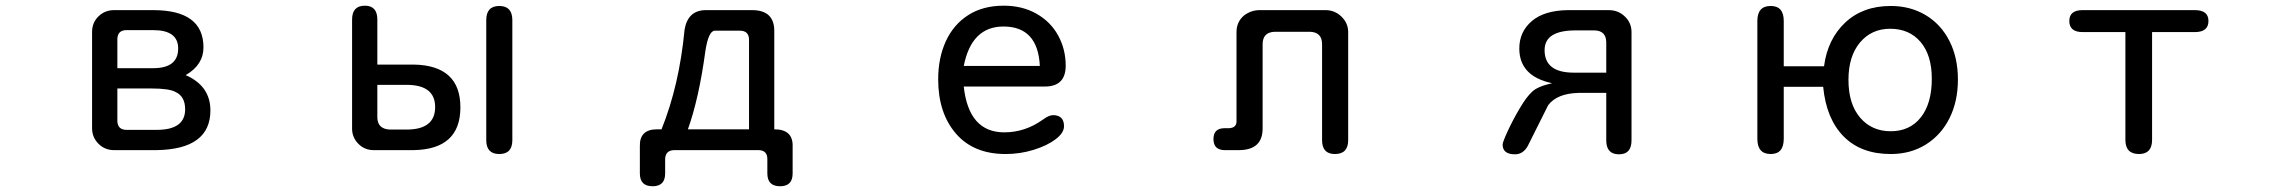

<svg xmlns="http://www.w3.org/2000/svg" viewBox="-20 -520 8040 675"><path d="M719.7 -131.8Q719.7 4.9 530.3 7.8H380.9Q348.6 7.8 326.2 -14.6Q303.7 -37.1 303.7 -69.3V-408.2Q303.7 -440.4 326.2 -462.4Q348.6 -484.4 380.9 -484.4H518.6Q695.3 -484.4 695.3 -353.5Q695.3 -292 632.8 -255.9Q719.7 -217.8 719.7 -131.8ZM606.4 -349.6Q606.4 -414.1 518.6 -414.1H422.9Q394.5 -413.1 392.6 -384.8V-280.3H518.6Q606.4 -280.3 606.4 -349.6ZM422.9 -63.5H531.2Q630.9 -63.5 630.9 -135.7Q630.9 -180.7 597.7 -196.3Q576.2 -209 510.7 -209H392.6V-92.8Q394.5 -64.5 422.9 -63.5Z M1598.6 -142.6Q1598.6 4.9 1434.6 7.8H1293.9Q1261.7 7.8 1239.7 -14.6Q1217.8 -37.1 1217.8 -67.4V-451.2Q1217.8 -500 1262.7 -500Q1306.6 -500 1306.6 -451.2V-293H1434.6Q1598.6 -290 1598.6 -142.6ZM1735.4 -499Q1781.2 -499 1781.2 -449.2V-27.3Q1781.2 21.5 1735.4 21.5Q1689.5 21.5 1689.5 -27.3V-449.2Q1689.5 -499 1735.4 -499ZM1350.6 -64.5H1409.2Q1509.8 -64.5 1509.8 -143.6Q1509.8 -221.7 1409.2 -221.7H1306.6V-106.4Q1307.6 -66.4 1350.6 -64.5Z M2386.7 -416Q2398.4 -484.4 2461.9 -484.4H2626Q2702.1 -483.4 2702.1 -411.1V-65.4Q2768.6 -65.4 2766.6 -4.9V89.8Q2766.6 134.8 2722.7 134.8Q2677.7 134.8 2677.7 89.8V39.1Q2677.7 8.8 2647.5 7.8H2349.6Q2319.3 8.8 2318.4 39.1V89.8Q2318.4 134.8 2274.4 134.8Q2229.5 134.8 2229.5 89.8V-4.9Q2227.5 -65.4 2290 -65.4H2305.7Q2368.2 -220.7 2386.7 -416ZM2583 -412.1H2492.2Q2470.7 -410.2 2460 -341.8Q2437.5 -174.8 2398.4 -65.4H2613.3V-381.8Q2612.3 -411.1 2583 -412.1Z M3510.7 -54.7Q3584 -54.7 3646.5 -99.6Q3668 -115.2 3681.6 -115.2Q3720.7 -115.2 3720.7 -76.2Q3720.7 -52.7 3690.9 -30.3Q3661.1 -7.8 3613.8 6.8Q3566.4 21.5 3515.6 21.5Q3402.3 21.5 3340.3 -50.8Q3278.3 -123 3278.3 -241.2Q3278.3 -316.4 3305.2 -375Q3332 -433.6 3383.8 -466.8Q3435.5 -500 3508.8 -500Q3574.2 -500 3624 -471.7Q3673.8 -443.4 3700.2 -395Q3726.6 -346.7 3726.6 -289.1Q3726.6 -215.8 3653.3 -215.8H3368.2Q3385.7 -54.7 3510.7 -54.7ZM3507.8 -426.8Q3395.5 -426.8 3368.2 -288.1H3635.7Q3628.9 -426.8 3507.8 -426.8Z M4586.9 -408.2H4460Q4419.9 -406.2 4418.9 -366.2V-68.4Q4418.9 7.8 4335 7.8H4286.1Q4246.1 7.8 4246.1 -31.2Q4246.1 -69.3 4285.2 -69.3H4301.8Q4327.1 -71.3 4327.1 -92.8V-407.2Q4327.1 -442.4 4352.5 -464.8Q4377.9 -484.4 4408.2 -484.4H4639.6Q4672.9 -484.4 4696.3 -461.4Q4719.7 -438.5 4719.7 -407.2V-27.3Q4719.7 21.5 4672.9 21.5Q4627.9 21.5 4627.9 -27.3V-366.2Q4627 -406.2 4586.9 -408.2Z M5321.3 -349.6Q5321.3 -408.2 5365.2 -445.8Q5409.2 -483.4 5492.2 -484.4H5635.7Q5670.9 -484.4 5694.3 -460Q5715.8 -438.5 5715.8 -407.2V-26.4Q5715.8 22.5 5671.9 22.5Q5627 22.5 5627 -26.4V-193.4H5529.3Q5454.1 -191.4 5422.9 -150.4L5350.6 -5.9Q5334 22.5 5306.6 22.5Q5262.7 22.5 5262.7 -11.7Q5262.7 -20.5 5280.8 -59.6Q5298.8 -98.6 5322.8 -139.2Q5346.7 -179.7 5366.2 -197.3Q5384.8 -215.8 5436.5 -227.5Q5321.3 -252 5321.3 -349.6ZM5585.9 -413.1H5518.6Q5410.2 -413.1 5410.2 -343.8Q5410.2 -264.6 5512.7 -264.6H5627V-372.1Q5626 -412.1 5585.9 -413.1Z M6627 -499Q6696.3 -499 6750 -466.8Q6803.7 -434.6 6833.5 -376Q6863.3 -317.4 6863.3 -240.2Q6863.3 -164.1 6834 -105Q6804.7 -45.9 6751 -12.2Q6697.3 21.5 6627 21.5Q6522.5 21.5 6461.4 -40.5Q6400.4 -102.5 6389.6 -214.8H6251V-32.2Q6251 21.5 6205.1 21.5Q6158.2 21.5 6158.2 -32.2V-446.3Q6158.2 -499 6205.1 -499Q6251 -499 6251 -446.3V-287.1H6392.6Q6405.3 -382.8 6467.3 -440.9Q6529.3 -499 6627 -499ZM6478.5 -239.3Q6478.5 -154.3 6519.5 -106.4Q6560.5 -58.6 6627 -58.6Q6694.3 -58.6 6732.9 -107.4Q6771.5 -156.2 6771.5 -243.2Q6771.5 -326.2 6731.9 -372.6Q6692.4 -418.9 6625 -418.9Q6559.6 -418.9 6519 -370.6Q6478.5 -322.3 6478.5 -239.3Z M7500 21.5Q7452.1 21.5 7452.1 -28.3V-407.2H7301.8Q7254.9 -407.2 7254.9 -446.3Q7254.9 -484.4 7301.8 -484.4H7696.3Q7744.1 -484.4 7744.1 -446.3Q7744.1 -407.2 7696.3 -407.2H7545.9V-28.3Q7545.9 21.5 7500 21.5Z"/></svg>

Font: KTXP_ComRound
Style: Medium
Weight: 500
Version: Version 1.01;May 16, 2022;FontCreator 13.0.0.2683 64-bit